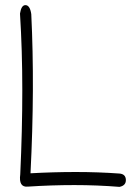

<svg xmlns="http://www.w3.org/2000/svg" viewBox="-20 -746 540 749"><path d="M102 -691Q116 -403 99 -70Q189 -75 276 -75Q363 -75 446 -69Q470 -67 471 -45Q472 -22 446 -17Q359 -24 270 -24Q181 -24 89 -18Q52 -14 59 -66Q67 -237 67 -394Q67 -551 58 -693Q63 -726 79 -726Q97 -726 102 -691Z"/></svg>

Font: Yomogi
Style: Regular
Weight: 400
Designer: satsuyako
Foundry: satsuyako
Version: Version 3.100